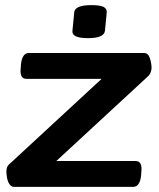

<svg xmlns="http://www.w3.org/2000/svg" viewBox="-20 -730 620 750"><path d="M35 0Q24 0 17 -10.5Q10 -21 7.5 -35.5Q5 -50 5 -61Q5 -68 7.5 -76Q10 -84 21 -93L377 -422H83Q56 -422 61 -465L62 -480Q67 -523 93 -523H542Q559 -523 565.5 -502.5Q572 -482 572 -464Q572 -459 569 -449Q566 -439 556 -430L200 -101H510Q537 -101 532 -58L531 -43Q526 0 500 0ZM324 -581Q290 -581 275.5 -588.5Q261 -596 263 -610L270 -682Q271 -695 287 -702.5Q303 -710 337 -710Q371 -710 384.5 -703Q398 -696 397 -682L390 -610Q387 -581 324 -581Z"/></svg>

Font: Asap Expanded Expanded SemiBold
Style: Italic
Weight: 600
Width: 7
Italic angle: -6°
Designer: Pablo Cosgaya
Foundry: Omnibus-Type
Version: Version 3.001; ttfautohint (v1.8.4.7-5d5b)